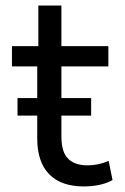

<svg xmlns="http://www.w3.org/2000/svg" viewBox="-20 -662 449 691"><path d="M282 9Q200 9 157 -35Q114 -79 114 -164V-423H23V-496H118V-642H201V-496H370V-423H201V-171Q201 -115 225 -91Q249 -67 294 -67Q315 -67 334 -71Q353 -75 371 -83L385 -14Q364 -2 337 3.5Q310 9 282 9ZM43 -246V-309H308V-246Z"/></svg>

Font: Nunito Sans 7pt SemiCondensed
Style: Regular
Weight: 400
Width: 4
Designer: Vernon Adams
Foundry: Vernon Adams
Version: Version 3.101;gftools[0.9.27]